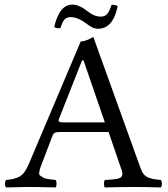

<svg xmlns="http://www.w3.org/2000/svg" viewBox="-20 -820 735 842"><path d="M421.9 -747.1Q439 -747.1 449 -757.6Q459 -768.1 469.2 -798.8Q485.4 -799.8 496.1 -793Q476.1 -693.8 409.2 -693.8Q403.3 -693.8 396.7 -695.3Q390.1 -696.8 382.6 -700.9Q375 -705.1 370.6 -708Q366.2 -710.9 357.7 -717.5Q349.1 -724.1 345.2 -726.1Q314.5 -745.1 291 -745.1Q272 -745.1 262.5 -734.1Q252.9 -723.1 245.1 -696.8Q226.1 -693.8 217.8 -702.1Q240.7 -800.3 297.9 -799.8Q306.6 -799.8 314.2 -797.9Q321.8 -795.9 330.8 -791.5Q339.8 -787.1 344 -784.7Q348.1 -782.2 358.2 -774.7Q368.2 -767.1 370.1 -766.1Q395 -747.1 421.9 -747.1ZM263.2 -283.2H439.9L346.2 -555.2H339.8L237.8 -296.4Q236.3 -293.5 236.8 -291Q237.3 -288.6 238.8 -287.1Q240.2 -285.6 243.7 -284.7Q247.1 -283.7 251.7 -283.4Q256.3 -283.2 263.2 -283.2ZM154.8 -79.1Q153.8 -69.3 151.9 -61.8Q149.9 -54.2 157.5 -49.1Q165 -43.9 169.4 -41Q173.8 -38.1 186 -35.6Q198.2 -33.2 205.1 -32.7Q211.9 -32.2 224.1 -30.8Q228 -25.9 228 -13.9Q228 -2 224.1 2Q149.9 0 96.2 0Q81.1 0 6.8 2Q2 -2 2 -13.9Q2 -25.9 6.8 -30.8Q44.9 -33.7 66.9 -46.4Q88.9 -59.1 106.9 -102.1L334 -638.2Q356 -638.2 389.2 -658.2L595.2 -85.9Q601.1 -67.9 609.6 -56.9Q618.2 -45.9 633.1 -40.5Q647.9 -35.2 655.5 -34.2Q663.1 -33.2 685.1 -30.8Q689.9 -25.9 689.9 -13.9Q689.9 -2 685.1 2Q610.8 0 570.8 0Q513.7 0 439.9 2Q436 -2 436 -13.9Q436 -25.9 439.9 -30.8Q445.8 -30.8 455.3 -31.5Q464.8 -32.2 470 -32.7Q475.1 -33.2 483.2 -34.2Q491.2 -35.2 495.1 -36.1Q499 -37.1 504.4 -39.1Q509.8 -41 512 -43.9Q514.2 -46.9 515.6 -51Q517.1 -55.2 516.6 -60.1Q516.1 -64.9 514.2 -71.8L456.1 -241.2H245.1Q227.1 -241.2 220.5 -237.5Q213.9 -233.9 210 -224.1Z"/></svg>

Font: Linux Libertine Capitals
Style: Small Caps
Weight: 400
Designer: Philipp H. Poll
Foundry: Philipp H. Poll
Version: Version 5.1.3